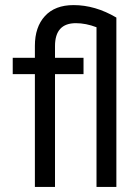

<svg xmlns="http://www.w3.org/2000/svg" viewBox="-20 -734 550 754"><path d="M117 -507V-554Q117 -628 156.5 -671Q196 -714 269 -714Q354 -714 437 -665V0H359V-627Q317 -643 278 -643Q196 -643 196 -553V-507H308V-443H196V0H117V-443H30V-507Z"/></svg>

Font: Hind Regular
Style: Regular
Weight: 400
Designer: Manushi Parikh, Satya Rajpurohit
Foundry: Indian Type Foundry
Version: Version 1.201;PS 1.0;hotconv 1.0.78;makeotf.lib2.5.61930; tt